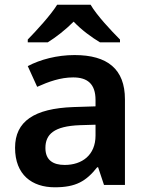

<svg xmlns="http://www.w3.org/2000/svg" viewBox="-20 -786 628 816"><path d="M365 -766H223C195 -721 135 -656 98 -618V-606H183C218 -628 257 -658 293 -694C327 -658 370 -627 405 -606H490V-618C453 -655 391 -721 365 -766ZM297 -552C222 -552 151 -533 98 -505L138 -417C187 -439 237 -457 291 -457C351 -457 386 -430 386 -361V-334L292 -331C125 -325 44 -270 44 -158C44 -43 116 10 213 10C303 10 346 -16 393 -75H397L422 0H511V-364C511 -492 437 -552 297 -552ZM320 -254 386 -256V-210C386 -127 329 -85 255 -85C206 -85 173 -105 173 -157C173 -215 209 -250 320 -254Z"/></svg>

Font: Noto Sans Vithkuqi SemiBold
Style: Regular
Weight: 600
Version: Version 1.001